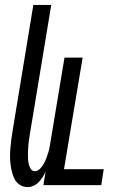

<svg xmlns="http://www.w3.org/2000/svg" viewBox="-20 -755 540 783"><path d="M93 8Q76 8 62 -0.5Q48 -9 40.5 -23Q33 -37 29 -52.5Q25 -68 23 -84.5Q21 -101 21 -118Q21 -135 22.5 -151.5Q24 -168 26 -185Q28 -202 31 -219L116 -735H189L102 -209Q100 -198 98.5 -187.5Q97 -177 96 -166.5Q95 -156 94.5 -145.5Q94 -135 94 -125Q94 -115 94.5 -104.5Q95 -94 97.5 -84.5Q100 -75 105.5 -66Q111 -57 122 -57Q134 -57 143.5 -67Q153 -77 159 -88Q165 -99 169.5 -111Q174 -123 177.5 -135Q181 -147 183 -159Q185 -171 187 -183L243 -520H317L241 -65H403L393 0H157L166 -55Q161 -44 154 -33Q147 -22 138 -12.5Q129 -3 117 2.5Q105 8 93 8Z"/></svg>

Font: Iosevka Term Curly
Style: Italic
Weight: 400
Italic angle: -9°
Designer: Belleve Invis
Foundry: Belleve Invis
Version: Version 32.3.0